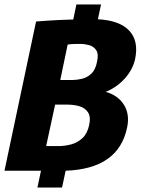

<svg xmlns="http://www.w3.org/2000/svg" viewBox="-22 -762 628 857"><path d="M545 -191Q506 -8 271 0L255 75H145L161 0H-2L139 -666Q139 -666 186 -669.5Q233 -673 305 -675L319 -742H429L415 -676Q512 -671 555 -625Q598 -579 581 -498Q570 -450 534.5 -411Q499 -372 450 -352Q506 -336 532 -293Q558 -250 545 -191ZM337 -566Q300 -566 290 -564.5Q280 -563 280 -563L247 -405H303Q322 -405 344.5 -410.5Q367 -416 385.5 -433Q404 -450 411 -486Q419 -521 407.5 -538Q396 -555 376 -560.5Q356 -566 337 -566ZM240 -110Q267 -110 295.5 -117.5Q324 -125 346 -145.5Q368 -166 376 -204Q384 -241 370.5 -261Q357 -281 332 -288Q307 -295 280 -295H224L184 -110Z"/></svg>

Font: Epunda Sans ExtraBold
Style: Italic
Weight: 800
Italic angle: -12.0243°
Designer: Simon Atzbach
Foundry: typofactur
Version: Version 2.204; ttfautohint (v1.8.4.7-5d5b)